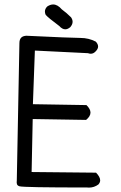

<svg xmlns="http://www.w3.org/2000/svg" viewBox="-20 -852 540 860"><path d="M218.3 -832Q205.1 -832 191.4 -822.8Q181.2 -812.5 181.2 -800.3Q181.2 -793 184.6 -785.6Q195.3 -772.9 245.1 -735.8Q258.8 -720.7 272.5 -720.7Q283.2 -720.7 294.9 -730.5Q305.2 -742.7 305.2 -754.4Q305.2 -764.2 298.3 -774.4Q279.3 -793.5 256.8 -810.1Q237.8 -832 218.3 -832ZM409.2 -665.5Q377.4 -682.1 340.1 -682.1Q302.7 -682.1 97.7 -691.9Q82.5 -690.9 75.2 -683.6Q66.9 -675.3 66.9 -658.2Q66.9 -657.2 66.9 -656.2L55.2 -42.5Q54.7 -38.6 54.7 -35.2Q54.7 -26.4 59.1 -22Q62.5 -19 67.4 -17.6Q86.4 -12.2 370.1 -12.2L378.4 -11.7Q401.9 -11.7 420.9 -25.9Q428.7 -34.7 428.7 -44.4Q428.7 -59.6 410.2 -78.6L121.6 -81.5L126.5 -318.8L365.7 -314.9Q385.3 -331.1 385.3 -347.7Q385.3 -363.8 367.2 -381.3L127.4 -385.3L136.2 -625.5L374 -613.8Q380.9 -611.3 386.7 -611.3Q398.4 -611.3 408.2 -621.6Q419.4 -632.8 419.4 -643.6Q419.4 -654.3 409.2 -665.5Z"/></svg>

Font: Bakudai
Style: Light
Weight: 300
Version: Version 1.48